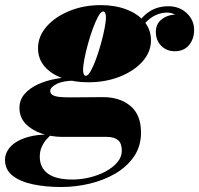

<svg xmlns="http://www.w3.org/2000/svg" viewBox="-105 -490 798 770"><path d="M140 260Q78.5 260 27.2 249.2Q-24 238.5 -54.5 214.5Q-85 190.5 -85 150.5Q-85 131.5 -74.2 113.2Q-63.5 95 -41.8 80.8Q-20 66.5 12.5 58Q45 49.5 88.5 49.5H102Q93 56 82 68.2Q71 80.5 62.8 98.2Q54.5 116 54.5 138.5Q54.5 182 86.8 206Q119 230 185.5 230Q219 230 253.8 221.8Q288.5 213.5 317.8 198Q347 182.5 365.2 161.2Q383.5 140 383.5 114Q383.5 84.5 368 71.8Q352.5 59 324 59Q314.5 59 296 59Q277.5 59 254.5 59Q231.5 59 209.2 59Q187 59 170 59Q153 59 146.5 59Q101.5 59 61.8 45.5Q22 32 -2.5 6Q-27 -20 -27 -57Q-27 -89.5 -6.5 -113Q14 -136.5 47.2 -151.8Q80.5 -167 119.8 -174Q159 -181 196.5 -181L195 -166.5Q148 -166.5 122.2 -153.2Q96.5 -140 96.5 -125.5Q96.5 -114.5 106.2 -108.8Q116 -103 134.2 -101.2Q152.5 -99.5 177 -99.5Q194.5 -99.5 219.8 -99.8Q245 -100 269.5 -100.2Q294 -100.5 308 -100.5Q375.5 -100.5 418 -65.2Q460.5 -30 460.5 42Q460.5 96.5 432.5 137.5Q404.5 178.5 358 205.8Q311.5 233 254.8 246.5Q198 260 140 260ZM249 -160Q191 -160 145.5 -176.5Q100 -193 73.8 -223.5Q47.5 -254 47.5 -296.5Q47.5 -344.5 82 -383.8Q116.5 -423 173.8 -446.2Q231 -469.5 299 -469.5Q357 -469.5 402.5 -452Q448 -434.5 474.2 -402.8Q500.5 -371 500.5 -328.5Q500.5 -281 466 -242.8Q431.5 -204.5 374.5 -182.2Q317.5 -160 249 -160ZM239.5 -186Q248 -186 258.8 -205Q269.5 -224 280.5 -254.2Q291.5 -284.5 300.5 -317.2Q309.5 -350 314.8 -378.2Q320 -406.5 320 -421Q320 -430 317.2 -437Q314.5 -444 308.5 -444Q300 -444 289.2 -424.8Q278.5 -405.5 267.5 -375.8Q256.5 -346 247.5 -313Q238.5 -280 233.2 -252Q228 -224 228 -209.5Q228 -200 230.8 -193Q233.5 -186 239.5 -186ZM570 -465Q614.5 -465 644 -437.2Q673.5 -409.5 673.5 -369.5Q673.5 -334 653 -309.2Q632.5 -284.5 596 -284.5Q563.5 -284.5 541.8 -306Q520 -327.5 520 -362.5Q520 -393.5 542.2 -411.5Q564.5 -429.5 593 -431Q599.5 -431 605.2 -426.5Q611 -422 612.5 -415Q607 -425.5 594 -432.5Q581 -439.5 565 -439.5Q541 -439.5 519 -429.2Q497 -419 477.5 -398Q458 -377 442 -344L423 -354.5Q449.5 -410 485.5 -437.5Q521.5 -465 570 -465Z"/></svg>

Font: Bodoni Moda 9pt Black
Style: Italic
Weight: 900
Italic angle: -13°
Designer: Owen Earl
Foundry: indestructible type
Version: Version 2.004